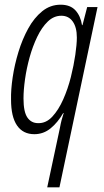

<svg xmlns="http://www.w3.org/2000/svg" viewBox="-20 -561 441 817"><path d="M235 -17Q238 -34 242 -49.5Q246 -65 251 -80H249Q226 -40 195.5 -15Q165 10 126 10Q78 10 52.5 -27Q27 -64 27 -137Q26 -179 34 -232.5Q42 -286 58.5 -340Q75 -394 100 -439.5Q125 -485 159.5 -513Q194 -541 238 -541Q279 -541 301 -517Q323 -493 329 -454H331L351 -531H395L233 236H181ZM142 -37Q176 -36 202.5 -64.5Q229 -93 249 -138Q269 -183 281.5 -233Q294 -283 300.5 -328Q307 -373 307 -401Q307 -445 289.5 -469.5Q272 -494 241 -494Q209 -494 183.5 -469.5Q158 -445 138.5 -404.5Q119 -364 106 -317Q93 -270 86.5 -224Q80 -178 80 -142Q80 -85 96.5 -61Q113 -37 142 -37Z"/></svg>

Font: Noto Sans ExtraCondensed Light
Style: Italic
Weight: 300
Width: 2
Italic angle: -12°
Designer: Monotype Design Team
Foundry: Monotype Imaging Inc.
Version: Version 2.013; ttfautohint (v1.8.4.7-5d5b)